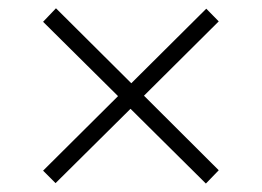

<svg xmlns="http://www.w3.org/2000/svg" viewBox="-20 -575 626 459"><path d="M83 -167 262.2 -345.2 83 -522.9 113.8 -555.2 293.9 -376 473.1 -554.2 502.9 -523.9 324.2 -346.2 502.9 -168 472.2 -136.2 292 -314.9 112.8 -137.2Z"/></svg>

Font: Sora ExtraLight
Style: Regular
Weight: 200
Designer: Jonathan Barnbrook, Julián Moncada
Foundry: Barnbrook Fonts
Version: Version 2.000